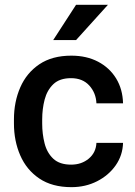

<svg xmlns="http://www.w3.org/2000/svg" viewBox="-20 -770 562 800"><path d="M276.4 -84Q319.8 -84 349.9 -109.1Q379.9 -134.3 381.8 -174.8H492.7Q491.2 -123 462.2 -81.3Q433.1 -39.6 384.8 -14.9Q336.4 9.8 277.8 9.8Q197.3 9.8 144 -26.1Q90.8 -62 64.5 -122.3Q38.1 -182.6 38.1 -255.4V-272.5Q38.1 -345.7 64.5 -406Q90.8 -466.3 144 -502.2Q197.3 -538.1 277.3 -538.1Q340.8 -538.1 388.7 -512.9Q436.5 -487.8 463.9 -443.1Q491.2 -398.4 492.7 -339.4H381.8Q379.9 -382.8 352.1 -413.6Q324.2 -444.3 275.9 -444.3Q228.5 -444.3 202.4 -419.4Q176.3 -394.5 166 -355.2Q155.8 -315.9 155.8 -272.5V-255.4Q155.8 -211.9 165.8 -172.6Q175.8 -133.3 202.1 -108.6Q228.5 -84 276.4 -84ZM201.7 -603 296.9 -750H429.7L296.9 -603Z"/></svg>

Font: Vazirmatn UI Medium
Style: Regular
Weight: 500
Designer: Saber Rastikerdar
Foundry: Saber Rastikerdar
Version: Version 33.003